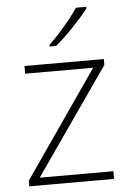

<svg xmlns="http://www.w3.org/2000/svg" viewBox="-54 -806 567 846"><g transform="rotate(-5 229.5 -383.0)"><path d="M416 0H41V-25L367 -496H66V-530H417V-504L90 -34H416ZM360 -758Q347 -742 330 -722.5Q313 -703 293 -682Q273 -661 252.5 -641.5Q232 -622 213 -606H184V-613Q205 -633 230 -660.5Q255 -688 278 -716.5Q301 -745 314 -766H360Z"/></g></svg>

Font: Noto Sans Khmer ExtraLight
Style: Regular
Weight: 250
Version: Version 2.003